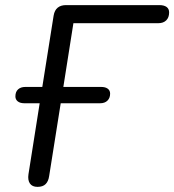

<svg xmlns="http://www.w3.org/2000/svg" viewBox="-20 -725 682 752"><path d="M126.9 6.9Q106.1 6.9 97.1 -6.4Q88.1 -19.7 91.5 -42.6L135.4 -320.6H75.4Q58.8 -320.6 49.6 -327.9Q40.3 -335.3 40.3 -347.4Q40.3 -365.5 50.8 -375Q61.3 -384.5 79.3 -384.5H145.7L190 -663.7Q193.4 -684.6 205.8 -694.8Q218.2 -705 238.6 -705H604Q622.5 -705 632.5 -697.7Q642.4 -690.4 642.4 -676.3Q642.4 -656.4 631 -645.2Q619.6 -634.1 599.7 -634.1H267.5L228.1 -384.5H376.2Q392.8 -384.5 402 -377.6Q411.3 -370.8 411.3 -358.1Q411.3 -341.1 400.8 -330.8Q390.4 -320.6 372.3 -320.6H217.8L172.5 -35.3Q169.6 -14.9 158.7 -4Q147.8 6.9 126.9 6.9Z"/></svg>

Font: Nunito ExtraLight
Style: Italic
Weight: 200
Italic angle: -9°
Designer: Vernon Adams
Foundry: Vernon Adams
Version: Version 3.602